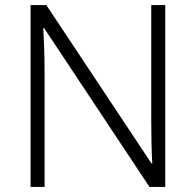

<svg xmlns="http://www.w3.org/2000/svg" viewBox="-20 -734 769 754"><path d="M629 0H567L153 -624H150Q152 -585 153.5 -541.5Q155 -498 155 -451V0H100V-714H162L575 -92H578Q576 -123 575 -171Q574 -219 574 -261V-714H629Z"/></svg>

Font: Noto Traditional Nushu Light
Style: Regular
Weight: 300
Designer: LIU Zhao
Foundry: LiuZhao Studio
Version: Version 2.003; ttfautohint (v1.8.4.7-5d5b)